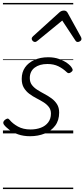

<svg xmlns="http://www.w3.org/2000/svg" viewBox="-20 -909 575 1308"><path d="M185 19Q140 19 104 6.5Q68 -6 43 -25Q18 -44 6 -61Q1 -69 2.5 -76.5Q4 -84 13 -92Q23 -100 30.5 -101Q38 -102 45 -93Q66 -67 102 -47Q138 -27 188 -27Q227 -27 258.5 -39Q290 -51 308.5 -75.5Q327 -100 327 -135Q327 -162 312.5 -180.5Q298 -199 275.5 -213Q253 -227 227.5 -240Q202 -253 179.5 -270Q157 -287 142.5 -311Q128 -335 128 -372Q128 -417 150.5 -449.5Q173 -482 214 -500.5Q255 -519 308 -519Q350 -519 383 -507Q416 -495 438.5 -478.5Q461 -462 470 -446Q476 -437 475 -430.5Q474 -424 464 -417Q456 -411 449 -410.5Q442 -410 435 -417Q409 -442 377.5 -457.5Q346 -473 303 -473Q249 -473 216 -448Q183 -423 183 -377Q183 -349 197.5 -330Q212 -311 235 -296.5Q258 -282 283.5 -268.5Q309 -255 331.5 -238.5Q354 -222 368.5 -199Q383 -176 383 -142Q383 -89 356 -53Q329 -17 284 1Q239 19 185 19ZM218 -623Q210 -623 203 -630Q196 -637 196 -645Q196 -650 198.5 -654Q201 -658 205 -662L385 -825Q393 -832 400.5 -834.5Q408 -837 416 -837Q423 -837 429 -834Q435 -831 440 -823L530 -660Q533 -655 534 -651Q535 -647 535 -644Q535 -635 526.5 -629Q518 -623 510 -623Q504 -623 500 -626Q496 -629 493 -634L404 -769L239 -634Q233 -629 228 -626Q223 -623 218 -623ZM0 369H479V379H0ZM0 -20H479V0H0ZM0 -505H479V-500H0ZM0 -889H479V-879H0Z"/></svg>

Font: Playwrite HR Guides
Style: Regular
Weight: 400
Designer: Veronika Burian, José Scaglione
Foundry: TypeTogether
Version: Version 1.003